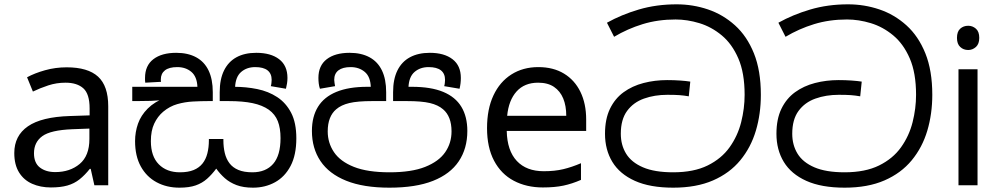

<svg xmlns="http://www.w3.org/2000/svg" viewBox="-20 -856 4621 887"><path d="M288 -545Q386 -545 433 -502Q480 -459 480 -365V0H416L399 -76H395Q372 -47 347.5 -27.5Q323 -8 291.5 1Q260 10 215 10Q167 10 128.5 -7Q90 -24 68 -59.5Q46 -95 46 -149Q46 -229 109 -272.5Q172 -316 303 -320L394 -323V-355Q394 -422 365 -448Q336 -474 283 -474Q241 -474 203 -461.5Q165 -449 132 -433L105 -499Q140 -518 188 -531.5Q236 -545 288 -545ZM314 -259Q214 -255 175.5 -227Q137 -199 137 -148Q137 -103 164.5 -82Q192 -61 235 -61Q303 -61 348 -98.5Q393 -136 393 -214V-262Z M1149 11Q1104 11 1072.5 -1Q1041 -13 1018.5 -33Q996 -53 979 -77Q959 -50 936.5 -30Q914 -10 884 0.5Q854 11 809 11Q750 11 703.5 -14Q657 -39 630.5 -87Q604 -135 604 -204Q604 -246 617.5 -284.5Q631 -323 662.5 -354.5Q694 -386 746 -406L748 -397Q714 -391 677 -390Q640 -389 611 -389H591V-455H892Q890 -502 864 -524Q838 -546 799 -546Q761 -546 742 -531Q723 -516 723 -489Q723 -487 723 -484Q723 -481 724 -478L651 -474Q650 -479 650 -485.5Q650 -492 650 -496Q650 -553 688.5 -582.5Q727 -612 794 -612Q848 -612 886 -591.5Q924 -571 943.5 -530.5Q963 -490 963 -430V-389H943Q908 -389 871 -387Q834 -385 799 -375Q764 -365 734 -340Q708 -318 692.5 -285Q677 -252 677 -204Q677 -134 713.5 -97Q750 -60 811 -60Q849 -60 874.5 -70.5Q900 -81 915.5 -100.5Q931 -120 938 -147.5Q945 -175 945 -208V-214H1012V-208Q1012 -176 1018.5 -149Q1025 -122 1040 -102Q1055 -82 1081 -71Q1107 -60 1146 -60Q1208 -60 1242 -99Q1276 -138 1276 -218Q1276 -264 1263.5 -296Q1251 -328 1222 -349Q1192 -370 1147 -379.5Q1102 -389 1036 -389H995V-430Q995 -490 1015 -530.5Q1035 -571 1072.5 -591.5Q1110 -612 1164 -612Q1231 -612 1269.5 -582.5Q1308 -553 1308 -496Q1308 -483 1306 -470.5Q1304 -458 1301 -446L1231 -458Q1233 -463 1234 -472.5Q1235 -482 1235 -487Q1235 -516 1216 -531Q1197 -546 1159 -546Q1120 -546 1094 -523.5Q1068 -501 1066 -452L1047 -455H1062Q1117 -455 1168.5 -444.5Q1220 -434 1260.5 -407.5Q1301 -381 1325 -335Q1349 -289 1349 -217Q1349 -140 1322.5 -89.5Q1296 -39 1250.5 -14Q1205 11 1149 11Z M1779 11Q1659 11 1579.5 -21Q1500 -53 1460.5 -112Q1421 -171 1421 -251Q1421 -317 1449 -362.5Q1477 -408 1534 -431.5Q1591 -455 1677 -455H1700L1693 -452Q1692 -501 1665.5 -523.5Q1639 -546 1600 -546Q1563 -546 1543.5 -531Q1524 -516 1524 -487Q1524 -482 1525.5 -472.5Q1527 -463 1528 -458L1458 -446Q1454 -458 1452.5 -470.5Q1451 -483 1451 -496Q1451 -553 1489.5 -582.5Q1528 -612 1595 -612Q1649 -612 1687 -591.5Q1725 -571 1744.5 -530.5Q1764 -490 1764 -430V-389H1699Q1632 -389 1594 -380Q1556 -371 1533 -351Q1514 -335 1504 -309.5Q1494 -284 1494 -249Q1494 -196 1523 -153Q1552 -110 1615 -85Q1678 -60 1780 -60Q1881 -60 1944 -85Q2007 -110 2036.5 -152.5Q2066 -195 2066 -249Q2066 -284 2056 -309.5Q2046 -335 2027 -351Q2004 -371 1966 -380Q1928 -389 1860 -389H1796V-430Q1796 -490 1816 -530.5Q1836 -571 1874 -591.5Q1912 -612 1966 -612Q2032 -612 2070.5 -582.5Q2109 -553 2109 -496Q2109 -483 2107.5 -470.5Q2106 -458 2103 -446L2032 -458Q2034 -463 2035 -472.5Q2036 -482 2036 -487Q2036 -516 2017 -531Q1998 -546 1960 -546Q1921 -546 1895 -523.5Q1869 -501 1867 -452L1863 -455H1883Q1971 -455 2027.5 -431.5Q2084 -408 2111.5 -362.5Q2139 -317 2139 -251Q2139 -170 2099.5 -111Q2060 -52 1980.5 -20.5Q1901 11 1779 11Z M2467 -546Q2536 -546 2585.5 -516Q2635 -486 2661.5 -431.5Q2688 -377 2688 -304V-251H2321Q2323 -160 2367.5 -112.5Q2412 -65 2492 -65Q2543 -65 2582.5 -74.5Q2622 -84 2664 -102V-25Q2623 -7 2583 1.5Q2543 10 2488 10Q2412 10 2353.5 -21Q2295 -52 2262.5 -113.5Q2230 -175 2230 -264Q2230 -352 2259.5 -415Q2289 -478 2342.5 -512Q2396 -546 2467 -546ZM2466 -474Q2403 -474 2366.5 -433.5Q2330 -393 2323 -321H2596Q2596 -367 2582 -401Q2568 -435 2539.5 -454.5Q2511 -474 2466 -474Z M3090 11Q2983 11 2913 -20.5Q2843 -52 2809 -108Q2775 -164 2775 -238Q2775 -306 2798 -353.5Q2821 -401 2861 -430Q2901 -459 2953 -472.5Q3005 -486 3062 -486Q3094 -486 3122 -484Q3150 -482 3169 -479L3162 -411Q3139 -415 3118.5 -416.5Q3098 -418 3063 -418Q3004 -418 2955 -400.5Q2906 -383 2877 -343.5Q2848 -304 2848 -238Q2848 -186 2872.5 -146Q2897 -106 2950.5 -83Q3004 -60 3090 -60Q3185 -60 3249 -91.5Q3313 -123 3350.5 -175.5Q3388 -228 3404 -291.5Q3420 -355 3420 -418Q3420 -519 3391 -586Q3362 -653 3314.5 -692.5Q3267 -732 3211 -749Q3155 -766 3101 -766Q3019 -766 2949 -744.5Q2879 -723 2817 -686L2784 -751Q2850 -788 2931 -812Q3012 -836 3106 -836Q3181 -836 3250.5 -812.5Q3320 -789 3375.5 -739Q3431 -689 3463 -609.5Q3495 -530 3495 -418Q3495 -330 3472 -252.5Q3449 -175 3400 -115.5Q3351 -56 3274 -22.5Q3197 11 3090 11Z M3882 11Q3775 11 3705 -20.5Q3635 -52 3601 -108Q3567 -164 3567 -238Q3567 -306 3590 -353.5Q3613 -401 3653 -430Q3693 -459 3745 -472.5Q3797 -486 3854 -486Q3886 -486 3914 -484Q3942 -482 3961 -479L3954 -411Q3931 -415 3910.5 -416.5Q3890 -418 3855 -418Q3796 -418 3747 -400.5Q3698 -383 3669 -343.5Q3640 -304 3640 -238Q3640 -186 3664.5 -146Q3689 -106 3742.5 -83Q3796 -60 3882 -60Q3977 -60 4041 -91.5Q4105 -123 4142.5 -175.5Q4180 -228 4196 -291.5Q4212 -355 4212 -418Q4212 -519 4183 -586Q4154 -653 4106.5 -692.5Q4059 -732 4003 -749Q3947 -766 3893 -766Q3811 -766 3741 -744.5Q3671 -723 3609 -686L3576 -751Q3642 -788 3723 -812Q3804 -836 3898 -836Q3973 -836 4042.5 -812.5Q4112 -789 4167.5 -739Q4223 -689 4255 -609.5Q4287 -530 4287 -418Q4287 -330 4264 -252.5Q4241 -175 4192 -115.5Q4143 -56 4066 -22.5Q3989 11 3882 11Z M4496 -536V0H4408V-536ZM4453 -737Q4473 -737 4488.5 -723.5Q4504 -710 4504 -681Q4504 -653 4488.5 -639Q4473 -625 4453 -625Q4431 -625 4416 -639Q4401 -653 4401 -681Q4401 -710 4416 -723.5Q4431 -737 4453 -737Z"/></svg>

Font: lsinhala25
Style: Book
Weight: 400
Designer: Jelle Bosma - Monotype Design Team
Foundry: Monotype Imaging Inc.
Version: Version 2.003